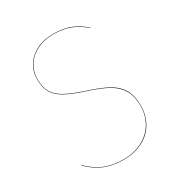

<svg xmlns="http://www.w3.org/2000/svg" viewBox="-166 -805 872 930"><g transform="rotate(-30 270.0 -340.5)"><path d="M437 -626 436 -624Q401 -655 361 -671.5Q321 -688 264 -688Q213 -688 173 -668Q133 -648 111.5 -614Q90 -580 90 -538Q90 -493 106 -464.5Q122 -436 160.5 -414.5Q199 -393 270 -370Q339 -348 379.5 -325Q420 -302 440 -267Q460 -232 460 -178Q460 -123 435 -80.5Q410 -38 364.5 -14.5Q319 9 260 9Q195 9 150 -10.5Q105 -30 65 -69L66 -71Q106 -32 150.5 -12.5Q195 7 260 7Q318 7 363 -16.5Q408 -40 433 -82Q458 -124 458 -178Q458 -231 438 -265.5Q418 -300 378 -323Q338 -346 269 -368Q198 -391 159.5 -412.5Q121 -434 104.5 -463Q88 -492 88 -538Q88 -581 110 -615.5Q132 -650 172 -670Q212 -690 264 -690Q322 -690 362 -673.5Q402 -657 437 -626Z"/></g></svg>

Font: FiraGO Two
Style: Regular
Weight: 100
Designer: bBox Type
Foundry: bBox Type GmbH
Version: Version 1.001